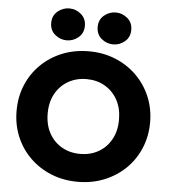

<svg xmlns="http://www.w3.org/2000/svg" viewBox="-62 -1000 950 1070"><g transform="rotate(5 413.0 -465.0)"><path d="M412.5 15Q331.5 15 263.5 -12.8Q195.5 -40.5 145 -90Q94.5 -139.5 66.8 -206Q39 -272.5 39 -350Q39 -428 66.8 -494.5Q94.5 -561 145 -610.5Q195.5 -660 263.5 -687.5Q331.5 -715 412.5 -715Q493 -715 561.2 -687Q629.5 -659 680 -609Q730.5 -559 758.2 -492.8Q786 -426.5 786 -350Q786 -272.5 758.2 -206Q730.5 -139.5 680 -90Q629.5 -40.5 561.2 -12.8Q493 15 412.5 15ZM412.5 -141Q470 -141 515 -166.8Q560 -192.5 586 -239.5Q612 -286.5 612 -350Q612 -414 586 -460.8Q560 -507.5 515 -533.5Q470 -559.5 412.5 -559.5Q355.5 -559.5 310.2 -533.5Q265 -507.5 239 -460.8Q213 -414 213 -350Q213 -286.5 239 -239.5Q265 -192.5 310.2 -166.8Q355.5 -141 412.5 -141ZM283 -765Q246.5 -765 217.5 -789Q188.5 -813 188.5 -854.5Q188.5 -895 217.2 -919.2Q246 -943.5 283 -943.5Q319.5 -943.5 348.2 -919.2Q377 -895 377 -854.5Q377 -813 348 -789Q319 -765 283 -765ZM543 -765Q506 -765 477.2 -789Q448.5 -813 448.5 -854.5Q448.5 -895 477 -919.2Q505.5 -943.5 543 -943.5Q579 -943.5 607.8 -919.2Q636.5 -895 636.5 -854.5Q636.5 -813 607.5 -789Q578.5 -765 543 -765Z"/></g></svg>

Font: Geologica
Style: Bold
Weight: 700
Designer: Sindre Bremnes, Frode Helland
Foundry: Monokrom Skriftforlag AS
Version: Version 1.010; ttfautohint (v1.8.4.7-5d5b);gftools[0.9.28]